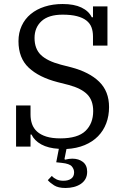

<svg xmlns="http://www.w3.org/2000/svg" viewBox="-20 -730 628 956"><path d="M306 206Q270 206 249.5 193Q229 180 218 167L238 146Q248 157 262 163.5Q276 170 296 170Q320 170 334.5 159.5Q349 149 349 128Q349 112 337.5 98.5Q326 85 288 81L260 78L273 11Q220 8 185.5 -11Q151 -30 137 -60H132V0H60V-205H132V-159Q132 -134 139.5 -112.5Q147 -91 164.5 -75Q182 -59 210.5 -50Q239 -41 280 -41Q367 -41 405.5 -78Q444 -115 444 -177Q444 -230 414.5 -260Q385 -290 322 -307L267 -321Q174 -345 123 -393Q72 -441 72 -525Q72 -567 88 -601.5Q104 -636 133 -660Q162 -684 202.5 -697Q243 -710 292 -710Q349 -710 385.5 -692.5Q422 -675 437 -644H443V-698H515V-503H443V-549Q443 -574 435.5 -594Q428 -614 410 -628Q392 -642 363 -649.5Q334 -657 292 -657Q222 -657 187 -625Q152 -593 152 -541Q152 -487 183.5 -456.5Q215 -426 283 -408L334 -395Q425 -371 474 -323Q523 -275 523 -197Q523 -153 509 -116Q495 -79 468 -51.5Q441 -24 401.5 -7.5Q362 9 311 12L301 62L304 65Q324 60 340 60Q372 60 393 76.5Q414 93 414 125Q414 146 405.5 161Q397 176 382 186Q367 196 347.5 201Q328 206 306 206Z"/></svg>

Font: IBM Plex Serif
Style: Regular
Weight: 400
Designer: Mike Abbink, Paul van der Laan, Pieter van Rosmalen
Foundry: Bold Monday
Version: Version 3.001